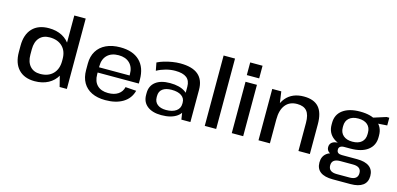

<svg xmlns="http://www.w3.org/2000/svg" viewBox="-79 -1252 4034 1950"><g transform="rotate(15 1938.0 -277.0)"><path d="M289 9Q180 9 119.5 -55Q59 -119 59 -237V-303Q59 -420 120 -484.5Q181 -549 293 -549Q373 -549 432.5 -517.5Q492 -486 525 -428Q558 -370 558 -290V-255Q558 -174 525 -115Q492 -56 431.5 -23.5Q371 9 289 9ZM324 -77Q410 -77 458.5 -126.5Q507 -176 507 -261V-282Q507 -366 458 -413.5Q409 -461 324 -461Q256 -461 217.5 -418Q179 -375 179 -297V-241Q179 -164 217.5 -120.5Q256 -77 324 -77ZM507 -174V-740H627V0H551Z M1032 9Q948 9 888.5 -20Q829 -49 797.5 -104Q766 -159 766 -236V-304Q766 -380 799.5 -435Q833 -490 895.5 -519.5Q958 -549 1044 -549Q1176 -549 1247.5 -480Q1319 -411 1319 -283V-242H863V-297H1225L1207 -276V-311Q1207 -384 1164.5 -425.5Q1122 -467 1048 -467Q972 -467 929 -425Q886 -383 886 -309V-223Q886 -148 927 -108Q968 -68 1041 -68Q1106 -68 1146.5 -95.5Q1187 -123 1198 -172L1312 -164Q1290 -80 1217 -35.5Q1144 9 1032 9Z M1803 -185V-338Q1803 -402 1764 -432.5Q1725 -463 1644 -463Q1595 -463 1545 -449.5Q1495 -436 1452 -412L1436 -495Q1467 -511 1507.5 -523Q1548 -535 1591.5 -542Q1635 -549 1674 -549Q1801 -549 1863.5 -496Q1926 -443 1926 -338V0H1831ZM1621 9Q1527 9 1473.5 -33Q1420 -75 1420 -150V-169Q1420 -245 1474 -287Q1528 -329 1625 -329Q1728 -329 1786.5 -288Q1845 -247 1845 -173V-153Q1845 -77 1785.5 -34Q1726 9 1621 9ZM1654 -54Q1722 -54 1760.5 -82Q1799 -110 1799 -158V-171Q1799 -216 1762 -241.5Q1725 -267 1659 -267Q1598 -267 1564 -242Q1530 -217 1530 -167V-155Q1530 -107 1563 -80.5Q1596 -54 1654 -54Z M2197 -740V0H2077V-740Z M2481 -540V0H2361V-540ZM2486 -742V-609H2356V-742Z M3062 -296Q3062 -380 3029.5 -419Q2997 -458 2927 -458Q2848 -458 2805 -404.5Q2762 -351 2762 -251L2719 -181V-241Q2719 -390 2785.5 -469.5Q2852 -549 2974 -549Q3080 -549 3131 -491.5Q3182 -434 3182 -313V0H3062ZM2642 -540H2737L2762 -365V0H2642Z M3565 -160Q3450 -160 3384 -209Q3318 -258 3318 -345V-364Q3318 -452 3384 -500.5Q3450 -549 3565 -549Q3682 -549 3747 -500.5Q3812 -452 3812 -364V-345Q3812 -258 3747 -209Q3682 -160 3565 -160ZM3472 188Q3386 188 3342 155Q3298 122 3298 57Q3298 -7 3341 -40.5Q3384 -74 3471 -74H3659Q3744 -74 3788.5 -40.5Q3833 -7 3833 57Q3833 122 3788.5 155Q3744 188 3659 188ZM3633 126Q3719 126 3719 57Q3719 -11 3633 -11H3499Q3411 -11 3411 57Q3411 126 3499 126ZM3431 -49Q3390 -49 3366.5 -67.5Q3343 -86 3343 -117Q3343 -149 3366 -167Q3389 -185 3432 -185H3565V-160H3500Q3474 -160 3459 -149Q3444 -138 3445 -117Q3445 -95 3458.5 -84.5Q3472 -74 3499 -74H3565V-49ZM3565 -233Q3628 -233 3662 -263Q3696 -293 3696 -347V-363Q3696 -416 3662 -446Q3628 -476 3565 -476Q3504 -476 3469.5 -446Q3435 -416 3435 -363V-347Q3435 -294 3469.5 -263.5Q3504 -233 3565 -233ZM3677 -514 3837 -565H3866V-484L3677 -471Z"/></g></svg>

Font: Pathway Extreme 72pt SemiBold
Style: Regular
Weight: 600
Designer: Eduardo Rodriguez Tunni
Foundry: Eduardo Rodriguez Tunni
Version: Version 1.001;gftools[0.9.26]